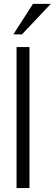

<svg xmlns="http://www.w3.org/2000/svg" viewBox="-20 -960 279 980"><path d="M64.5 0V-719.7H130.4V0ZM91.8 -784.2 48.3 -784.7 148.4 -940.4H239.3Z"/></svg>

Font: Pontano Sans Light
Style: Regular
Weight: 300
Designer: Vernon Adams
Foundry: Vernon Adams
Version: Version 2.001